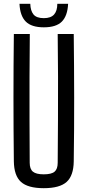

<svg xmlns="http://www.w3.org/2000/svg" viewBox="-20 -978 458 1005"><path d="M209 7Q126 7 89.8 -25.8Q53.5 -58.5 52.5 -133.5Q50.5 -301 50.5 -466.8Q50.5 -632.5 52.5 -800H136Q135 -688.5 134.5 -575.8Q134 -463 134.5 -350.5Q135 -238 135.5 -126Q135.5 -93.5 152.2 -79.5Q169 -65.5 209 -65.5Q249.5 -65.5 265.8 -79.5Q282 -93.5 282 -126Q283 -238 283.5 -350.5Q284 -463 283.8 -575.8Q283.5 -688.5 282 -800H366Q368 -632.5 368.2 -466.8Q368.5 -301 366 -133.5Q365 -58.5 328.8 -25.8Q292.5 7 209 7ZM209.5 -835Q145 -835 115 -865Q85 -895 82 -958H138.5Q139.5 -922 155.2 -902.5Q171 -883 209.5 -883Q246 -883 263 -902Q280 -921 280 -958H336.5Q333.5 -895 303.8 -865Q274 -835 209.5 -835Z"/></svg>

Font: Big Shoulders
Style: Regular
Weight: 400
Designer: Patric King
Foundry: XO Type Co
Version: Version 2.002